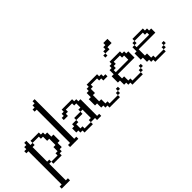

<svg xmlns="http://www.w3.org/2000/svg" viewBox="-52 -942 1590 1590"><g transform="rotate(-45 743.0 -146.5)"><path d="M97.2 0V-23.9H170.4V-48.3H194.8V-97.2H219.2V-170.4H194.8V-219.2H170.4V-243.7H97.2V-268.1H194.8V-243.7H219.2V-219.2H243.7V-170.4H268.1V-97.2H243.7V-48.3H219.2V-23.9H194.8V0ZM0 194.8V170.4H23.9V-219.2H0V-243.7H23.9V-268.1H48.3V-292.5H72.8V-243.7H97.2V-219.2H72.8V-48.3H97.2V-23.9H72.8V170.4H97.2V194.8Z M292.5 0V-23.9H316.4V-414.6H292.5V-439H316.4V-463.4H340.8V-487.8H365.2V-23.9H389.6V0Z M462.4 0V-23.9H438V-48.3H414.1V-97.2H438V-121.6H486.8V-97.2H462.4V-48.3H486.8V-23.9H560.1V0ZM486.8 -121.6V-146H560.1V-121.6ZM608.9 0V-23.9H560.1V-48.3H584.5V-146H560.1V-170.4H584.5V-219.2H560.1V-243.7H486.8V-219.2H462.4V-194.8H414.1V-219.2H438V-243.7H462.4V-268.1H584.5V-243.7H608.9V-219.2H633.3V-23.9H657.7V0Z M877 -23.9V-48.3H901.4V-23.9ZM901.4 -48.3V-72.8H925.8V-48.3ZM754.9 0V-23.9H730.5V-48.3H706.1V-97.2H682.1V-170.4H706.1V-219.2H730.5V-243.7H754.9V-268.1H877V-243.7H901.4V-219.2H925.8V-194.8H877V-219.2H852.5V-243.7H779.3V-219.2H754.9V-170.4H730.5V-97.2H754.9V-48.3H779.3V-23.9H877V0Z M1145 -23.9V-48.3H1169.4V-23.9ZM1169.4 -48.3V-72.8H1193.8V-48.3ZM1145 -170.4V-219.2H1120.6V-243.7H1047.4V-219.2H1022.9V-194.8H998.5V-170.4ZM1022.9 0V-23.9H998.5V-48.3H974.1V-97.2H950.2V-170.4H974.1V-219.2H998.5V-243.7H1022.9V-268.1H1145V-243.7H1169.4V-219.2H1193.8V-146H998.5V-97.2H1022.9V-48.3H1047.4V-23.9H1145V0ZM1022.9 -316.9V-341.3H1047.4V-316.9ZM1047.4 -341.3V-365.7H1071.8V-390.1H1096.2V-414.6H1145V-365.7H1096.2V-341.3Z M1413.1 -23.9V-48.3H1437.5V-23.9ZM1437.5 -48.3V-72.8H1461.9V-48.3ZM1266.6 -219.2V-243.7H1291V-219.2ZM1291 0V-23.9H1266.6V-48.3H1242.2V-97.2H1218.3V-170.4H1242.2V-219.2H1266.6V-194.8H1413.1V-219.2H1388.7V-243.7H1291V-268.1H1413.1V-243.7H1437.5V-219.2H1461.9V-170.4H1266.6V-97.2H1291V-48.3H1315.4V-23.9H1413.1V0Z"/></g></svg>

Font: FS Mondwest Regular
Style: Regular
Weight: 400
Designer: NZWStudios2024
Foundry: https://fontstruct.com
Version: Version 1.0